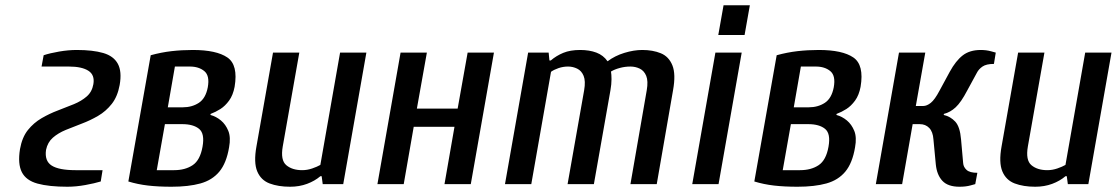

<svg xmlns="http://www.w3.org/2000/svg" viewBox="-20 -700 4246 730"><path d="M236 10Q166 10 122.5 -2Q79 -14 63 -45.5Q47 -77 56 -133Q64 -178 86 -205.5Q108 -233 138 -250.5Q168 -268 200 -280Q232 -292 261 -304Q290 -316 310 -333.5Q330 -351 335 -380Q341 -415 316 -431Q291 -447 242 -447H138L146 -490Q170 -498 205 -504Q240 -510 272 -510Q333 -510 372.5 -498.5Q412 -487 428 -457.5Q444 -428 435 -377Q427 -333 405 -305Q383 -277 353 -259.5Q323 -242 291 -230Q259 -218 230 -206Q201 -194 181 -176.5Q161 -159 155 -130Q149 -88 176.5 -70.5Q204 -53 267 -53H370L363 -10Q340 -3 304.5 3.5Q269 10 236 10Z M632 10Q582 10 543 5.5Q504 1 468 -10L553 -490Q593 -501 632 -505.5Q671 -510 713 -510Q803 -510 844.5 -481.5Q886 -453 872 -370Q866 -338 851 -317.5Q836 -297 818 -285.5Q800 -274 781 -267L780 -263Q802 -257 820 -242Q838 -227 848 -202.5Q858 -178 851 -140Q841 -80 814 -47.5Q787 -15 742 -2.5Q697 10 632 10ZM576 -53H642Q684 -53 712.5 -72Q741 -91 750 -142Q759 -192 737 -210Q715 -228 673 -228H607ZM618 -292H675Q710 -292 736 -309Q762 -326 770 -368Q778 -412 757 -429.5Q736 -447 702 -447H645Z M1083 10Q1038 10 1005 -2.5Q972 -15 958 -48.5Q944 -82 955 -143L1018 -500H1118L1055 -143Q1046 -91 1068.5 -72Q1091 -53 1129 -53Q1148 -53 1167 -59.5Q1186 -66 1198 -73L1273 -500H1373L1285 0H1207L1203 -30H1198Q1177 -12 1147.5 -1Q1118 10 1083 10Z M1415 0 1503 -500H1603L1565 -287H1720L1758 -500H1858L1770 0H1670L1708 -218H1553L1515 0Z M1900 0 1988 -500H2066L2069 -470H2074Q2095 -488 2121.5 -499Q2148 -510 2186 -510Q2221 -510 2247.5 -500Q2274 -490 2290 -467Q2318 -488 2354 -499Q2390 -510 2422 -510Q2462 -510 2492.5 -497.5Q2523 -485 2536.5 -451.5Q2550 -418 2539 -357L2477 0H2377L2439 -357Q2445 -392 2437 -411.5Q2429 -431 2412.5 -439Q2396 -447 2377 -447Q2356 -447 2336 -441.5Q2316 -436 2303 -428Q2305 -417 2305 -398.5Q2305 -380 2301 -357L2238 0H2138L2201 -357Q2207 -392 2199 -411.5Q2191 -431 2174.5 -439Q2158 -447 2140 -447Q2121 -447 2103.5 -441Q2086 -435 2075 -427L2000 0Z M2612 0 2700 -500H2800L2712 0ZM2711 -567 2731 -680H2831L2811 -567Z M3012 10Q2962 10 2923 5.5Q2884 1 2848 -10L2933 -490Q2973 -501 3012 -505.5Q3051 -510 3093 -510Q3183 -510 3224.5 -481.5Q3266 -453 3252 -370Q3246 -338 3231 -317.5Q3216 -297 3198 -285.5Q3180 -274 3161 -267L3160 -263Q3182 -257 3200 -242Q3218 -227 3228 -202.5Q3238 -178 3231 -140Q3221 -80 3194 -47.5Q3167 -15 3122 -2.5Q3077 10 3012 10ZM2956 -53H3022Q3064 -53 3092.5 -72Q3121 -91 3130 -142Q3139 -192 3117 -210Q3095 -228 3053 -228H2987ZM2998 -292H3055Q3090 -292 3116 -309Q3142 -326 3150 -368Q3158 -412 3137 -429.5Q3116 -447 3082 -447H3025Z M3628 10Q3584 10 3563 -12.5Q3542 -35 3538 -75L3529 -170Q3527 -199 3513 -213.5Q3499 -228 3477 -228H3450L3410 0H3310L3398 -500H3498L3462 -297H3490Q3504 -297 3519 -309Q3534 -321 3552 -355L3591 -427Q3614 -469 3640.5 -489.5Q3667 -510 3709 -510Q3730 -510 3748 -505Q3766 -500 3766 -500L3759 -457Q3730 -457 3715.5 -447Q3701 -437 3694 -423L3657 -355Q3634 -311 3613.5 -292Q3593 -273 3569 -267L3568 -263Q3594 -257 3612 -237.5Q3630 -218 3634 -170L3642 -80Q3643 -65 3655 -54Q3667 -43 3696 -43L3688 0Q3688 0 3670 5Q3652 10 3628 10Z M3916 10Q3871 10 3838 -2.5Q3805 -15 3791 -48.5Q3777 -82 3788 -143L3851 -500H3951L3888 -143Q3879 -91 3901.5 -72Q3924 -53 3962 -53Q3981 -53 4000 -59.5Q4019 -66 4031 -73L4106 -500H4206L4118 0H4040L4036 -30H4031Q4010 -12 3980.5 -1Q3951 10 3916 10Z"/></svg>

Font: Cuprum Medium
Style: Italic
Weight: 500
Italic angle: -10°
Version: Version 3.000